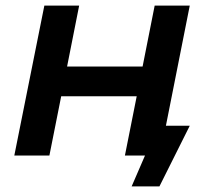

<svg xmlns="http://www.w3.org/2000/svg" viewBox="-20 -554 750 684"><path d="M31 0 138 -534H262L219 -317H488L531 -534H656L550 0H425L467 -211H198L156 0ZM449 110 510 -31 580 0H425L448 -106H656L548 110Z"/></svg>

Font: MOST Montserrat SemiBold
Style: Italic
Weight: 600
Italic angle: -11.3°
Designer: Julieta Ulanovsky
Foundry: Julieta Ulanovsky
Version: Version 8.000;March 11, 2024;FontCreator 15.0.0.2926 64-bit